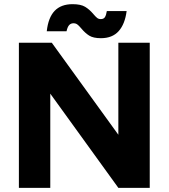

<svg xmlns="http://www.w3.org/2000/svg" viewBox="-20 -906 813 926"><path d="M71.1 -700H229.7L550.8 -256.1V-700H702.2V0H550.8L222.5 -454.3V0H71.1ZM372.1 -768.8Q361.1 -781.8 353.3 -787.8Q345.6 -793.8 334.4 -793.8Q322.2 -793.8 314.1 -785.6Q305.9 -777.5 300.9 -755.3H205.5Q212.8 -821.7 243.7 -853.8Q274.5 -885.9 330.1 -885.9Q369.6 -885.9 390.6 -873.1Q411.7 -860.3 429.9 -838.6Q441.2 -825.3 448.4 -819.6Q455.6 -813.9 465.9 -813.9Q480.3 -813.9 486.2 -823.6Q492.2 -833.3 495.2 -852.6H590.7Q582.8 -790.1 552.4 -755.9Q521.9 -721.8 466.6 -721.8Q429.9 -721.8 410.1 -734.3Q390.3 -746.8 372.1 -768.8Z"/></svg>

Font: Oak Sans Light
Style: Regular
Weight: 400
Designer: Erik Kennedy, Walven
Foundry: Erik Kennedy, Walven
Version: Version 1.100;Glyphs 3.1.2 (3151)